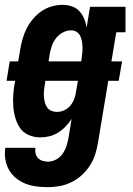

<svg xmlns="http://www.w3.org/2000/svg" viewBox="-27 -558 547 791"><path d="M171 213Q146 213 122.5 210Q99 207 77.5 198.5Q56 190 38.5 175.5Q21 161 10 141.5Q-1 122 -5 98.5Q-9 75 -5 51H119Q117 63 119.5 74Q122 85 129.5 93Q137 101 148 104.5Q159 108 171 108Q187 108 203.5 99.5Q220 91 230.5 76Q241 61 246.5 44.5Q252 28 255 11L268 -68Q257 -51 243 -36.5Q229 -22 212 -11.5Q195 -1 176 3.5Q157 8 138 8Q113 8 90.5 -2Q68 -12 55 -31.5Q42 -51 35.5 -74.5Q29 -98 27.5 -122.5Q26 -147 28 -172.5Q30 -198 35 -223V-225H0L13 -305H48L56 -353Q60 -376 66 -397.5Q72 -419 82.5 -440Q93 -461 108.5 -479.5Q124 -498 143.5 -511.5Q163 -525 185.5 -531.5Q208 -538 230 -538Q250 -538 268.5 -532Q287 -526 299.5 -512.5Q312 -499 319.5 -481.5Q327 -464 330 -445L344 -530H490V-425H452L432 -305H476L462 -225H419L377 28Q373 53 365.5 77Q358 101 344 123Q330 145 310.5 163Q291 181 267.5 192.5Q244 204 219.5 208.5Q195 213 171 213ZM173 -305H307L308 -309Q310 -322 311.5 -335Q313 -348 313 -360.5Q313 -373 311 -385.5Q309 -398 304 -409Q299 -420 289 -426.5Q279 -433 266 -433Q249 -433 232.5 -424.5Q216 -416 204.5 -401.5Q193 -387 187 -370Q181 -353 178 -336ZM207 -97Q223 -97 237.5 -103.5Q252 -110 262.5 -122.5Q273 -135 278.5 -149.5Q284 -164 286 -179L294 -225H160L157 -206Q155 -194 154 -182Q153 -170 154 -158.5Q155 -147 158 -135.5Q161 -124 167.5 -115Q174 -106 184.5 -101.5Q195 -97 207 -97Z"/></svg>

Font: Iosevka Slab Extrabold
Style: Italic
Weight: 800
Italic angle: -9°
Monospace: yes
Designer: Belleve Invis
Foundry: Belleve Invis
Version: Version 11.1.0; ttfautohint (v1.8.3)